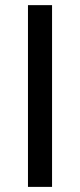

<svg xmlns="http://www.w3.org/2000/svg" viewBox="-20 -731 312 751"><path d="M183.6 -710.9V0H89.4V-710.9Z"/></svg>

Font: Vazirmatn UI FD
Style: Regular
Weight: 400
Designer: Saber Rastikerdar
Foundry: Saber Rastikerdar
Version: Version 33.003